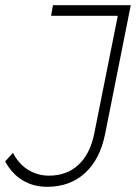

<svg xmlns="http://www.w3.org/2000/svg" viewBox="-51 -719 539 740"><path d="M453 -699 354 -202Q334 -104 276 -51.5Q218 1 131 1Q77 1 35.5 -24.5Q-6 -50 -31 -97L-1 -130Q21 -87 57.5 -64.5Q94 -42 138 -42Q206 -42 251 -83.5Q296 -125 312 -203L403 -658H146L153 -699Z"/></svg>

Font: Gontserrat ExtraLight
Style: Italic
Weight: 275
Italic angle: -11.3°
Designer: Julieta Ulanovsky
Foundry: Julieta Ulanovsky
Version: Version 6.001